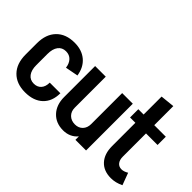

<svg xmlns="http://www.w3.org/2000/svg" viewBox="-100 -1092 1481 1481"><g transform="rotate(45 640.5 -351.0)"><path d="M431 -172Q431 -84 378.5 -34Q326 16 233 16Q138 16 84 -39.5Q30 -95 30 -193V-317Q30 -415 84 -470.5Q138 -526 233 -526Q313 -526 364 -483Q415 -440 427 -362L322 -342Q317 -383 294 -407.5Q271 -432 233 -432Q192 -432 169 -401.5Q146 -371 146 -316V-194Q146 -140 169 -109.5Q192 -79 233 -79Q271 -79 293 -103.5Q315 -128 315 -172Z M767 -510H883V0H767V-38Q746 -12 715.5 2Q685 16 648 16Q568 16 520 -35.5Q472 -87 472 -172V-510H588V-172Q588 -131 613.5 -106Q639 -81 680 -81Q719 -81 743 -106Q767 -131 767 -172Z M1271 -9Q1220 16 1169 16Q1090 16 1045.5 -32.5Q1001 -81 1001 -166V-420H943V-510H1001V-706L1117 -718V-510H1243V-420H1117V-167Q1117 -131 1133.5 -110.5Q1150 -90 1179 -90Q1204 -90 1234 -108Z"/></g></svg>

Font: Akshar Medium
Style: Regular
Weight: 500
Designer: Tall Chai
Foundry: Tall Chai
Version: Version 1.000